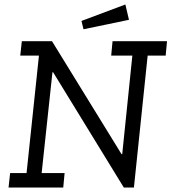

<svg xmlns="http://www.w3.org/2000/svg" viewBox="-20 -833 762 853"><path d="M553 -745 351 -703 342 -740 537 -813ZM25 -64H98L153 -586H70L77 -650H211L520 -148H523L568 -586H474L480 -650H722L716 -586H636L575 0H530L216 -512H213L165 -64H267L261 0H18Z"/></svg>

Font: Zilla Slab
Style: Italic
Weight: 400
Italic angle: -6°
Designer: Typotheque.com
Foundry: Typotheque type foundry
Version: Version 1.1; 2017; ttfautohint (v1.6)